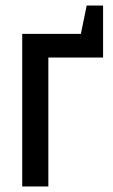

<svg xmlns="http://www.w3.org/2000/svg" viewBox="-20 -671 405 691"><path d="M60 0H154V-464H351V-651H292L271 -549H60Z"/></svg>

Font: Involve Medium
Style: Regular
Weight: 500
Designer: Stefan Peev
Foundry: Context Ltd.
Version: Version 1.001